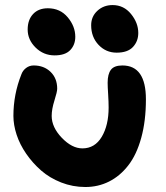

<svg xmlns="http://www.w3.org/2000/svg" viewBox="-20 -752 659 762"><path d="M442.9 -543Q400.4 -543 371.1 -574Q341.8 -605 341.8 -651.9Q341.8 -686.5 366.5 -709.2Q391.1 -731.9 426.8 -731.9Q471.2 -731.9 500 -696.5Q528.8 -661.1 528.8 -621.1Q528.8 -588.4 507.8 -565.7Q486.8 -543 442.9 -543ZM196.8 -532.2Q152.8 -532.2 121.3 -563.2Q89.8 -594.2 89.8 -634.8Q89.8 -673.3 111.3 -696.3Q132.8 -719.2 169.9 -719.2Q218.8 -719.2 248.8 -683.3Q278.8 -647.5 278.8 -606Q278.8 -574.2 258.8 -553.2Q238.8 -532.2 196.8 -532.2ZM318.8 -9.8Q268.6 -9.8 222.7 -27.8Q176.8 -45.9 143.1 -75.4Q109.4 -105 84 -141.8Q58.6 -178.7 45.9 -217.5Q33.2 -256.3 33.2 -292Q33.2 -377.4 64.9 -457Q70.3 -472.2 83.5 -482.2Q96.7 -492.2 113.8 -492.2Q154.3 -492.2 180.7 -466.8Q207 -441.4 207 -399.9Q207 -387.7 196 -353Q185.1 -318.4 185.1 -292Q185.1 -247.1 225.3 -205.1Q265.6 -163.1 307.1 -163.1Q356.4 -163.1 383.8 -209Q411.1 -254.9 411.1 -325.2Q411.1 -347.7 409.2 -377.9Q407.2 -408.2 407.2 -423.8Q407.2 -458 420.2 -475.1Q433.1 -492.2 465.8 -492.2Q559.1 -492.2 559.1 -357.9Q559.1 -272 540.5 -204.8Q522 -137.7 489 -95.5Q456.1 -53.2 412.8 -31.5Q369.6 -9.8 318.8 -9.8Z"/></svg>

Font: Shantell Sans Irregular
Style: Bold
Weight: 700
Designer: Stephen Nixon, Anya Danilova, Shantell Martin
Foundry: Arrow Type
Version: Version 1.006;[9816181b4]